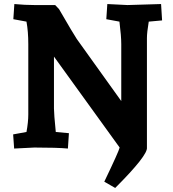

<svg xmlns="http://www.w3.org/2000/svg" viewBox="-20 -730 855 950"><path d="M777 -710 782 -629 716 -623Q707 -569 707 -542V0Q712 38 550 200L496 169Q568 19 572 0L247 -450V-193Q247 -167 256 -77L321 -71L316 5Q263 0 150 0L50 5L45 -65L111 -77Q120 -126 120 -163V-512Q120 -574 111 -623L46 -635L51 -710Q104 -705 151 -705H253L272 -685Q345 -559 360 -537L580 -230V-512Q580 -551 571 -623L506 -635L511 -710L611 -705Z"/></svg>

Font: Andada
Style: Bold
Weight: 700
Designer: Carolina Giovagnoli
Foundry: Carolina Giovagnoli
Version: Version 1.003